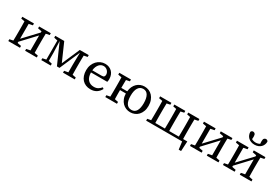

<svg xmlns="http://www.w3.org/2000/svg" viewBox="73 -1924 4697 3252"><g transform="rotate(30 2421.5 -298.0)"><path d="M44 0V-36L114 -50Q115 -87 115.5 -131Q116 -175 116 -210V-265Q116 -299 115.5 -343.5Q115 -388 114 -426L44 -439V-475H272V-439L197 -424V-133L449 -401V-424L373 -439V-475H601V-439L531 -425Q530 -387 529.5 -343Q529 -299 529 -265V-210Q529 -175 529.5 -131Q530 -87 531 -50L601 -36V0H373V-36L449 -51V-343L197 -74V-51L272 -36V0Z M972 -40 797 -435 806 -210V-52L874 -36V0H689V-36L759 -51V-423L689 -439V-475H864L1017 -127L1168 -475H1343V-439L1273 -425Q1272 -387 1271.5 -343Q1271 -299 1271 -265V-210Q1271 -175 1271.5 -131.5Q1272 -88 1273 -50L1343 -36V0H1114V-36L1190 -50V-210L1194 -437L1022 -40Z M1662 -488Q1701 -488 1735 -475Q1769 -462 1794 -437.5Q1819 -413 1833.5 -377Q1848 -341 1848 -296Q1848 -279 1846 -264.5Q1844 -250 1841 -240H1522Q1524 -147 1568 -99.5Q1612 -52 1684 -52Q1732 -52 1764 -71Q1796 -90 1823 -122L1847 -103Q1819 -49 1771.5 -18Q1724 13 1655 13Q1604 13 1563 -4Q1522 -21 1493 -52.5Q1464 -84 1448 -130Q1432 -176 1432 -233Q1432 -290 1450.5 -337Q1469 -384 1500.5 -417.5Q1532 -451 1573.5 -469.5Q1615 -488 1662 -488ZM1656 -442Q1635 -442 1613.5 -433.5Q1592 -425 1573.5 -405.5Q1555 -386 1541.5 -355.5Q1528 -325 1524 -282H1706Q1742 -282 1753.5 -297Q1765 -312 1765 -334Q1765 -355 1756.5 -374.5Q1748 -394 1733.5 -409Q1719 -424 1699 -433Q1679 -442 1656 -442Z M2432 13Q2388 13 2349 -3Q2310 -19 2280 -49.5Q2250 -80 2231.5 -125Q2213 -170 2212 -227H2098Q2098 -180 2098.5 -133.5Q2099 -87 2100 -50L2169 -36V0H1941V-36L2011 -49Q2012 -87 2012.5 -131Q2013 -175 2013 -210V-265Q2013 -299 2012.5 -343.5Q2012 -388 2011 -426L1941 -439V-475H2169V-439L2100 -425Q2099 -389 2098.5 -346.5Q2098 -304 2098 -270H2214Q2219 -322 2238 -362.5Q2257 -403 2286.5 -431Q2316 -459 2353.5 -473.5Q2391 -488 2432 -488Q2477 -488 2517 -471Q2557 -454 2586.5 -421.5Q2616 -389 2633.5 -342Q2651 -295 2651 -235Q2651 -175 2633.5 -129Q2616 -83 2586.5 -51.5Q2557 -20 2517 -3.5Q2477 13 2432 13ZM2432 -32Q2496 -32 2527 -85Q2558 -138 2558 -235Q2558 -332 2526.5 -387Q2495 -442 2432 -442Q2369 -442 2335 -388.5Q2301 -335 2301 -235Q2301 -135 2334 -83.5Q2367 -32 2432 -32Z M2740 0V-36L2810 -49Q2811 -87 2811.5 -131Q2812 -175 2812 -210V-265Q2812 -299 2811.5 -343.5Q2811 -388 2810 -426L2740 -439V-475H2960V-439L2894 -425Q2893 -387 2892.5 -343Q2892 -299 2892 -265V-210Q2892 -174 2892.5 -127.5Q2893 -81 2894 -43H3082Q3083 -81 3083.5 -127.5Q3084 -174 3084 -210V-265Q3084 -299 3083.5 -343.5Q3083 -388 3082 -426L3017 -439V-475H3232V-439L3166 -425Q3165 -387 3164.5 -343Q3164 -299 3164 -265V-210Q3164 -174 3164.5 -127.5Q3165 -81 3166 -43H3354Q3355 -81 3355.5 -127.5Q3356 -174 3356 -210V-265Q3356 -299 3355.5 -343.5Q3355 -388 3354 -426L3289 -439V-475H3508V-439L3438 -425Q3437 -387 3436.5 -343Q3436 -299 3436 -265V-210Q3436 -174 3436.5 -127.5Q3437 -81 3438 -43H3520L3510 150H3463L3444 0Z M3597 0V-36L3667 -50Q3668 -87 3668.5 -131Q3669 -175 3669 -210V-265Q3669 -299 3668.5 -343.5Q3668 -388 3667 -426L3597 -439V-475H3825V-439L3750 -424V-133L4002 -401V-424L3926 -439V-475H4154V-439L4084 -425Q4083 -387 4082.5 -343Q4082 -299 4082 -265V-210Q4082 -175 4082.5 -131Q4083 -87 4084 -50L4154 -36V0H3926V-36L4002 -51V-343L3750 -74V-51L3825 -36V0Z M4242 0V-36L4312 -50Q4313 -87 4313.5 -131Q4314 -175 4314 -210V-265Q4314 -299 4313.5 -343.5Q4313 -388 4312 -426L4242 -439V-475H4470V-439L4395 -424V-133L4647 -401V-424L4571 -439V-475H4799V-439L4729 -425Q4728 -387 4727.5 -343Q4727 -299 4727 -265V-210Q4727 -175 4727.5 -131Q4728 -87 4729 -50L4799 -36V0H4571V-36L4647 -51V-343L4395 -74V-51L4470 -36V0ZM4530 -564Q4490 -564 4459 -576.5Q4428 -589 4406.5 -610Q4385 -631 4374 -659Q4363 -687 4363 -718Q4369 -731 4378.5 -738.5Q4388 -746 4405 -746Q4424 -746 4438.5 -731Q4453 -716 4453 -681Q4453 -663 4452.5 -650.5Q4452 -638 4450 -627Q4466 -616 4488 -610.5Q4510 -605 4530 -605Q4550 -605 4572 -610.5Q4594 -616 4610 -627Q4608 -638 4607.5 -650.5Q4607 -663 4607 -681Q4607 -716 4621.5 -731Q4636 -746 4655 -746Q4672 -746 4681.5 -738.5Q4691 -731 4697 -718Q4697 -687 4686 -659Q4675 -631 4653.5 -610Q4632 -589 4601 -576.5Q4570 -564 4530 -564Z"/></g></svg>

Font: Source Serif Pro
Style: Regular
Weight: 400
Designer: Frank Grießhammer
Foundry: Adobe Systems Incorporated
Version: Version 2.000;PS 1.000;hotconv 16.6.51;makeotf.lib2.5.65220